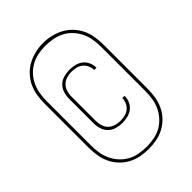

<svg xmlns="http://www.w3.org/2000/svg" viewBox="-236 -878 1073 1073"><g transform="rotate(-45 300.0 -341.5)"><path d="M298 -130Q275 -130 252.5 -136.5Q230 -143 213.5 -159Q197 -175 190 -197.5Q183 -220 183 -243V-437Q183 -460 190 -482.5Q197 -505 213.5 -521Q230 -537 252.5 -543.5Q275 -550 298 -550Q320 -550 341 -545Q362 -540 379 -527Q396 -514 405 -494Q414 -474 414 -452Q414 -452 414 -451.5Q414 -451 414 -451H396Q396 -451 396 -451.5Q396 -452 396 -452Q396 -470 388 -487Q380 -504 366 -515Q352 -526 334 -530Q316 -534 298 -534Q279 -534 259.5 -528Q240 -522 226.5 -508.5Q213 -495 207 -475.5Q201 -456 201 -437V-243Q201 -224 207 -204.5Q213 -185 226.5 -171.5Q240 -158 259.5 -152Q279 -146 298 -146Q316 -146 334 -150Q352 -154 366 -165Q380 -176 388 -193Q396 -210 396 -228Q396 -228 396 -228.5Q396 -229 396 -229H414Q414 -229 414 -228.5Q414 -228 414 -228Q414 -206 405 -186Q396 -166 379 -153Q362 -140 341 -135Q320 -130 298 -130ZM300 77Q268 77 236.5 71Q205 65 176.5 49.5Q148 34 126 10.5Q104 -13 90.5 -42Q77 -71 72 -102.5Q67 -134 67 -166V-514Q67 -546 72 -577.5Q77 -609 90.5 -638Q104 -667 126.5 -691Q149 -715 177 -730Q205 -745 236.5 -752.5Q268 -760 300 -760Q332 -760 363.5 -752.5Q395 -745 423 -730Q451 -715 473.5 -691Q496 -667 509.5 -638Q523 -609 528 -577.5Q533 -546 533 -514V-166Q533 -134 528 -102.5Q523 -71 509.5 -42Q496 -13 474 10.5Q452 34 423.5 49.5Q395 65 363.5 71Q332 77 300 77ZM300 60Q330 60 359.5 54.5Q389 49 414.5 35Q440 21 460.5 -1.5Q481 -24 493.5 -51Q506 -78 510.5 -107.5Q515 -137 515 -166V-514Q515 -543 510.5 -573Q506 -603 493 -630Q480 -657 459.5 -679.5Q439 -702 412.5 -715.5Q386 -729 356.5 -734.5Q327 -740 297 -740Q268 -740 238.5 -734Q209 -728 183.5 -713.5Q158 -699 138 -677Q118 -655 106 -628Q94 -601 89.5 -572Q85 -543 85 -514V-166Q85 -137 89.5 -107.5Q94 -78 106.5 -51Q119 -24 139.5 -1.5Q160 21 185.5 35Q211 49 240.5 54.5Q270 60 300 60Z"/></g></svg>

Font: Iosevka Curly Thin Extended
Style: Regular
Weight: 100
Width: 7
Monospace: yes
Designer: Belleve Invis
Foundry: Belleve Invis
Version: Version 11.1.0; ttfautohint (v1.8.3)